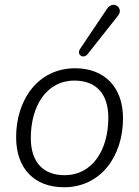

<svg xmlns="http://www.w3.org/2000/svg" viewBox="-20 -782 587 810"><path d="M250 8C406 8 499 -124 499 -283C499 -414 421 -494 297 -494C141 -494 48 -362 48 -203C48 -71 125 8 250 8ZM252 -43C163 -43 110 -97 110 -200C110 -333 175 -442 294 -442C384 -442 437 -388 437 -285C437 -152 372 -43 252 -43ZM350 -554 478 -716C504 -748 457 -784 431 -744L318 -576C301 -551 332 -531 350 -554Z"/></svg>

Font: SN Pro Light
Style: Italic
Weight: 300
Italic angle: -8.99998°
Designer: Tobias Whetton
Foundry: Supernotes
Version: Version 1.001;Glyphs 3.2 (3249)